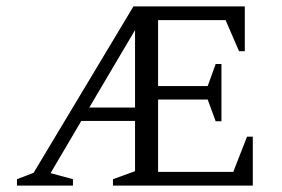

<svg xmlns="http://www.w3.org/2000/svg" viewBox="-20 -580 880 600"><path d="M33 0V-20L85 -40L397 -560H745V-420H727L685 -517H474V-311H629L654 -380H672V-201H654L629 -269H474V-43H709L752 -153H770V0H333V-20L402 -45V-202H234L138 -39L208 -20V0ZM259 -244H402V-486Z"/></svg>

Font: Spectral SC Light
Style: Regular
Weight: 300
Designer: Jean-Baptiste Levee
Foundry: Production Type
Version: Version 2.001